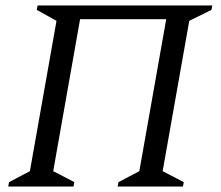

<svg xmlns="http://www.w3.org/2000/svg" viewBox="-20 -680 804 700"><path d="M10 0 13 -16 89 -56 186 -604 114 -644 117 -660H754L751 -644L670 -604L573 -56L650 -16L647 0H409L412 -16L488 -56L586 -610H272L174 -56L251 -16L248 0Z"/></svg>

Font: Spectral SC
Style: Italic
Weight: 400
Italic angle: -10°
Designer: Jean-Baptiste Levee
Foundry: Production Type
Version: Version 2.001